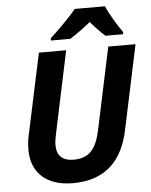

<svg xmlns="http://www.w3.org/2000/svg" viewBox="-61 -984 823 1045"><g transform="rotate(-5 350.0 -462.0)"><path d="M243 -786V-774H349C388 -799 423 -824 462 -856C485 -828 518 -794 541 -774H638V-786C611 -825 572 -887 552 -934H387C352 -890 283 -823 243 -786ZM295 10C483 10 570 -100 602 -252L700 -714H551L456 -266C435 -167 397 -117 310 -117C248 -117 218 -148 218 -204C218 -221 221 -242 226 -265L321 -714H172L76 -263C71 -240 69 -212 69 -191C69 -70 147 10 295 10Z"/></g></svg>

Font: Noto Sans
Style: Bold Italic
Weight: 700
Italic angle: -12°
Designer: Monotype Design Team
Foundry: Monotype Imaging Inc.
Version: Version 2.013